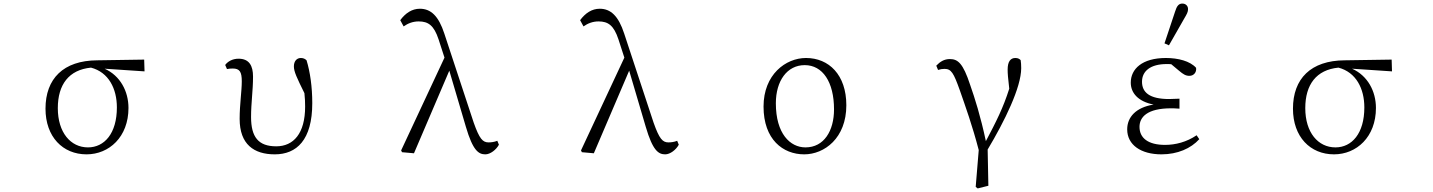

<svg xmlns="http://www.w3.org/2000/svg" viewBox="-20 -851 8031 1076"><path d="M465 14C591 14 700 -83 700 -246C700 -339 654 -427 566 -466L790 -451L788 -517L525 -513C335 -512 235 -410 235 -242C235 -84 332 14 465 14ZM304 -245C304 -377 366 -460 490 -472C589 -446 635 -354 635 -249C635 -103 565 -25 473 -25C376 -25 304 -108 304 -245Z M1520 14C1642 14 1730 -66 1730 -273C1730 -364 1718 -448 1698 -513C1690 -521 1680 -526 1666 -526C1643 -526 1627 -508 1627 -479C1627 -450 1643 -416 1686 -329C1689 -301 1690 -279 1690 -254C1690 -103 1625 -31 1528 -31C1428 -31 1387 -83 1387 -195C1387 -276 1398 -342 1398 -422C1398 -482 1377 -522 1317 -522C1282 -522 1256 -506 1242 -487L1252 -464C1262 -466 1273 -467 1284 -467C1323 -467 1335 -449 1335 -395C1335 -341 1323 -265 1323 -185C1323 -42 1403 14 1520 14Z M2700 14C2728 14 2761 -12 2776 -40L2767 -62C2750 -55 2732 -53 2718 -53C2685 -53 2667 -73 2635 -163L2470 -663C2438 -761 2395 -802 2333 -802C2289 -802 2253 -778 2223 -738L2242 -703C2266 -720 2294 -731 2326 -731C2380 -731 2412 -709 2438 -630L2471 -528L2228 -8L2233 2L2300 8L2498 -455L2591 -140C2630 -7 2662 14 2700 14Z M3708 14C3736 14 3769 -12 3784 -40L3775 -62C3758 -55 3740 -53 3726 -53C3693 -53 3675 -73 3643 -163L3478 -663C3446 -761 3403 -802 3341 -802C3297 -802 3261 -778 3231 -738L3250 -703C3274 -720 3302 -731 3334 -731C3388 -731 3420 -709 3446 -630L3479 -528L3236 -8L3241 2L3308 8L3506 -455L3599 -140C3638 -7 3670 14 3708 14Z M4487 14C4600 14 4723 -77 4723 -261C4723 -432 4625 -526 4497 -526C4383 -526 4259 -433 4259 -254C4259 -69 4368 14 4487 14ZM4494 -25C4408 -25 4328 -102 4328 -272C4328 -398 4391 -486 4490 -486C4590 -486 4654 -392 4654 -238C4654 -118 4598 -25 4494 -25Z M5448 196 5459 205 5519 190 5515 -13C5610 -172 5703 -361 5703 -469C5703 -488 5702 -500 5700 -514C5693 -521 5685 -526 5670 -526C5643 -526 5627 -506 5627 -461C5627 -438 5629 -415 5636 -354C5602 -246 5562 -168 5505 -60C5475 -201 5443 -301 5417 -375C5377 -497 5348 -520 5303 -520C5271 -520 5248 -505 5227 -483L5237 -459C5249 -463 5261 -465 5273 -465C5311 -465 5324 -443 5359 -345C5391 -253 5429 -148 5465 -10Z M6489 14C6579 14 6654 -19 6701 -71L6686 -93C6630 -55 6568 -39 6509 -39C6415 -39 6366 -77 6366 -140C6366 -194 6408 -244 6543 -244C6554 -244 6562 -244 6590 -242V-298C6562 -297 6547 -296 6532 -296C6421 -296 6380 -334 6380 -393C6380 -453 6428 -492 6518 -492C6528 -492 6536 -492 6544 -491L6587 -455C6612 -434 6625 -426 6646 -426C6669 -426 6687 -445 6683 -471C6649 -509 6582 -526 6514 -526C6380 -526 6317 -464 6317 -388C6317 -330 6358 -282 6445 -265C6345 -249 6297 -194 6297 -126C6297 -39 6374 14 6489 14ZM6506 -608 6531 -597 6616 -746C6632 -773 6638 -784 6638 -800C6638 -819 6624 -831 6606 -831C6586 -831 6575 -818 6565 -785Z M7456 14C7582 14 7691 -83 7691 -246C7691 -339 7645 -427 7557 -466L7781 -451L7779 -517L7516 -513C7326 -512 7226 -410 7226 -242C7226 -84 7323 14 7456 14ZM7295 -245C7295 -377 7357 -460 7481 -472C7580 -446 7626 -354 7626 -249C7626 -103 7556 -25 7464 -25C7367 -25 7295 -108 7295 -245Z"/></svg>

Font: Kiri Minchoo Light
Style: Regular
Weight: 300
Designer: Ryoko NISHIZUKA 西塚涼子 (kana & ideographs); Frank Grießhammer (Latin, Greek & Cyrillic);
akenotsuki.com/eyeben/fonts/ (U+
Foundry: Adobe
akenotsuki.com/eyeben/fonts/
Version: Version 4.002;hotconv 1.0.119;makeotfexe 2.5.65604